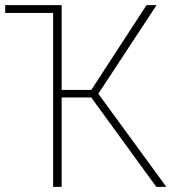

<svg xmlns="http://www.w3.org/2000/svg" viewBox="-28 -727 668 747"><path d="M211.9 -377H327.1L542 -707H581.1L354.5 -362.3L619.1 0H580.1L327.1 -347.7H211.9V0H178.7V-676.8H-7.8V-707H211.9Z"/></svg>

Font: Pretendard JP Thin
Style: Regular
Weight: 100
Designer: Base glyphs from Inter by Rasmus Andersson; Hangeul glyphs from Noto Sans CJK(Source Han Sans) by Jang Soo-young and Kan
Foundry: Kil Hyung-jin
Version: Version 1.309